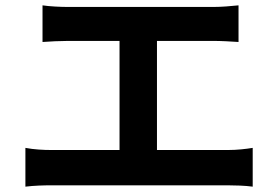

<svg xmlns="http://www.w3.org/2000/svg" viewBox="-20 -718 1040 718"><path d="M567 -157V-565H778C807 -565 842 -563 872 -561V-698C843 -695 808 -692 778 -692H234C206 -692 165 -694 139 -698V-561C164 -563 207 -565 234 -565H427V-157H173C142 -157 106 -159 75 -165V-20C108 -24 143 -25 173 -25H832C855 -25 897 -24 925 -20V-165C900 -161 868 -157 832 -157Z"/></svg>

Font: Source Han Sans SC Bold
Style: Regular
Weight: 700
Designer: Ryoko NISHIZUKA (kana & ideographs); Paul D. Hunt (Latin, Greek & Cyrillic); Wenlong ZHANG (bopomofo); Sandoll Communica
Foundry: Adobe Systems Incorporated
Version: Version 1.001;PS 1.001;hotconv 1.0.78;makeotf.lib2.5.61930